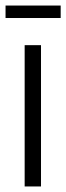

<svg xmlns="http://www.w3.org/2000/svg" viewBox="-46 -673 239 693"><path d="M43 0V-510H102V0ZM-26 -608V-653H173V-608Z"/></svg>

Font: Saira Ultra Condensed
Style: Regular
Weight: 400
Width: 1
Designer: Hector Gatti with collaboration of the Omnibus-Type team
Foundry: Omnibus-Type
Version: Version 1.001; ttfautohint (v1.8)